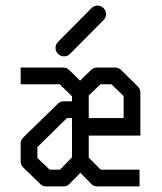

<svg xmlns="http://www.w3.org/2000/svg" viewBox="-20 -717 580 688"><path d="M238 -294H220L114 -190V-151L158 -109H195L238 -153ZM238 -354V-372L194 -415H54V-475H206Q219 -475 227 -467L267 -428L307 -467Q315 -475 328 -475H392Q405 -475 413 -467L474 -407Q483 -398 483 -385V-231H298V-152L341 -109H480V-49H328Q316 -49 307 -58L268 -98L229 -58Q221 -49 208 -49H146Q133 -49 125 -57L63 -117Q54 -126 54 -139V-203Q54 -215 63 -224L187 -345Q196 -354 208 -354ZM298 -294H423V-373L379 -415H340L298 -375ZM179 -545Q179 -558 188 -567L308 -688Q317 -697 329 -697Q342 -697 351 -688Q360 -679 360 -666Q360 -654 351 -645L231 -524Q222 -515 209 -515Q197 -515 188 -524Q179 -533 179 -545Z"/></svg>

Font: 3270 Nerd Font
Style: Regular
Weight: 400
Monospace: yes
Version: Version 3.0.1;Nerd Fonts 3.3.0